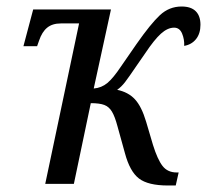

<svg xmlns="http://www.w3.org/2000/svg" viewBox="-20 -565 636 590"><path d="M364 -94 341 -177Q333 -207 324 -222Q315 -237 300.5 -242.5Q286 -248 259 -248L207 0H119L223 -493H167Q141 -493 125 -480Q109 -467 100 -440L94 -423H52L82 -536H321L268 -293Q292 -295 310 -310Q328 -325 352 -361L399 -429Q443 -492 471.5 -518.5Q500 -545 538 -545Q567 -545 581.5 -530.5Q596 -516 596 -489Q596 -462 582.5 -445Q569 -428 546 -424Q547 -444 539.5 -462Q532 -480 515 -480Q495 -480 474.5 -461.5Q454 -443 426 -401L399 -362Q376 -328 364.5 -313Q353 -298 340 -289Q374 -282 394.5 -260Q415 -238 429 -191L450 -120Q464 -75 479.5 -55Q495 -35 523 -35H529L520 5H496Q435 5 407 -16.5Q379 -38 364 -94Z"/></svg>

Font: Noto Serif Cond
Style: Italic
Weight: 400
Width: 3
Italic angle: -12°
Designer: Monotype Design Team
Foundry: Monotype Imaging Inc.
Version: Version 1.001